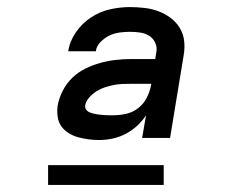

<svg xmlns="http://www.w3.org/2000/svg" viewBox="-20 -713 640 543"><path d="M260 -317Q245 -317 230 -319Q215 -321 200.5 -325Q186 -329 173.5 -337Q161 -345 153 -356.5Q145 -368 143 -383.5Q141 -399 143 -414Q147 -436 157.5 -456.5Q168 -477 184.5 -493Q201 -509 221.5 -519Q242 -529 263.5 -535Q285 -541 307 -543.5Q329 -546 350 -546H419L422 -565Q425 -579 419 -592Q413 -605 401.5 -612Q390 -619 376 -621Q362 -623 347 -623Q333 -623 318 -621Q303 -619 289.5 -612.5Q276 -606 264.5 -594.5Q253 -583 251 -568H173Q177 -596 194.5 -621.5Q212 -647 237 -663.5Q262 -680 290.5 -686.5Q319 -693 347 -693Q368 -693 389 -690.5Q410 -688 428.5 -681Q447 -674 463 -662Q479 -650 489 -633Q499 -616 501 -595.5Q503 -575 499 -554L461 -323H382L393 -387Q382 -370 367 -356.5Q352 -343 334.5 -334Q317 -325 298 -321Q279 -317 261 -317ZM300 -387Q318 -387 336.5 -391Q355 -395 370.5 -407Q386 -419 395 -436.5Q404 -454 407 -472L408 -476H351Q339 -476 326 -475.5Q313 -475 301 -472.5Q289 -470 276.5 -466Q264 -462 253 -455Q242 -448 232.5 -437.5Q223 -427 221 -415Q220 -409 223 -404Q226 -399 231 -396.5Q236 -394 241.5 -392.5Q247 -391 252.5 -390Q258 -389 264 -388.5Q270 -388 276 -387.5Q282 -387 288 -387Q294 -387 300 -387ZM116 -190V-246H443V-190Z"/></svg>

Font: Iosevka Custom Oblique
Style: Regular
Weight: 400
Italic angle: -9°
Designer: Belleve Invis
Foundry: Belleve Invis
Version: Version 27.0.1